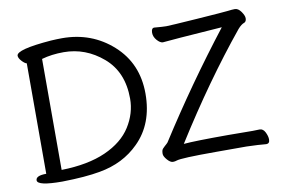

<svg xmlns="http://www.w3.org/2000/svg" viewBox="-77 -849 1464 995"><g transform="rotate(-10 655.0 -352.0)"><path d="M182.1 -45.9Q321.8 -48.8 414.8 -90.3Q507.8 -131.8 551.8 -201.4Q595.7 -271 595.7 -348.1Q595.7 -488.8 504.4 -566.9Q413.1 -645 297.9 -645Q234.9 -645 182.1 -629.9ZM175.8 14.2Q44.9 14.2 44.9 -15.1Q44.9 -40 100.1 -40V-621.1Q88.9 -624 74.5 -639.9Q60.1 -655.8 60.1 -668Q60.1 -701.2 244.1 -715.8Q276.9 -717.8 302.7 -717.8Q458 -717.8 568.4 -618.4Q678.7 -519 678.7 -360.1Q678.7 -201.2 582 -106Q500 -23.9 375 -2Q297.9 12.2 175.8 14.2ZM757.8 13.2Q744.1 13.2 728 -5.4Q711.9 -23.9 711.9 -37.1Q711.9 -48.8 714.4 -55.9Q716.8 -63 730 -74.5Q743.2 -85.9 747.1 -90.8Q923.8 -367.2 1127.9 -629.9Q844.7 -609.9 814 -606Q799.8 -606 783.4 -624.5Q767.1 -643.1 767.1 -664.1Q767.1 -689 782.7 -689Q827.1 -685.1 845.7 -685.1Q863.8 -685.1 1007.8 -695.1Q1151.9 -705.1 1174.3 -708Q1196.8 -710.9 1210.9 -710.9Q1228 -710.9 1242.9 -689.9Q1257.8 -668.9 1257.8 -654.8Q1257.8 -638.2 1247.1 -632.8Q1231 -627.9 1211.9 -606Q1018.1 -369.1 829.1 -68.8Q890.1 -74.2 1064 -74.2L1191.9 -73.2Q1213.9 -73.2 1229 -74.2Q1247.1 -74.2 1257.6 -53.2Q1268.1 -32.2 1268.1 -15.1Q1268.1 6.8 1250 6.8Q1211.9 2.9 1147 1H981.9Q802.7 1 777.8 9.8Q769 13.2 757.8 13.2Z"/></g></svg>

Font: LXGW WenKai GB Screen
Style: Regular
Weight: 400
Designer: LXGW / Fontworks Inc.
Foundry: LXGW / Fontworks Inc.
Version: Version 1.321;February 19, 2024;FontCreator 14.0.0.2901 64-b